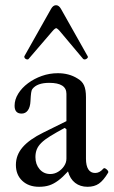

<svg xmlns="http://www.w3.org/2000/svg" viewBox="-20 -706 436 737"><path d="M130 11Q90 11 65.5 -12Q41 -35 41 -73Q41 -111 67 -141Q93 -171 146 -197L235 -241V-346Q235 -367 218.5 -377.5Q202 -388 169 -388Q122 -388 104 -364Q101 -360 99.5 -349.5Q98 -339 97 -318Q96 -295 87 -282.5Q78 -270 63 -270Q36 -270 36 -300Q36 -324 50 -346.5Q64 -369 87.5 -386.5Q111 -404 140.5 -414.5Q170 -425 202 -425Q245 -425 277 -405Q295 -395 302.5 -378.5Q310 -362 310 -333V-97Q310 -70 319 -56Q328 -42 345 -42Q354 -42 361.5 -46Q369 -50 377 -59Q380 -62 385 -59Q390 -56 393.5 -51.5Q397 -47 395 -43Q377 -13 359.5 -1Q342 11 316 11Q288 11 268.5 -4Q249 -19 241 -48Q221 -26 203.5 -13Q186 0 169 5.5Q152 11 130 11ZM173 -38Q189 -38 203 -46.5Q217 -55 226 -68.5Q235 -82 235 -97V-210L228 -215Q195 -197 173 -183.5Q151 -170 138.5 -157.5Q126 -145 121 -132Q116 -119 116 -103Q116 -75 132 -56.5Q148 -38 173 -38ZM90 -480Q88 -477 83 -478Q78 -479 75 -483Q72 -487 74 -491L176 -672Q184 -686 195 -686Q206 -686 214 -672L316 -491Q319 -487 315.5 -483Q312 -479 307 -478Q302 -477 299 -480L210 -586Q205 -592 201 -595Q197 -598 195 -598Q194 -598 190 -595Q186 -592 181 -586Z"/></svg>

Font: Junicode VF
Style: Regular
Weight: 400
Designer: Peter S. Baker
Version: Version 2.213